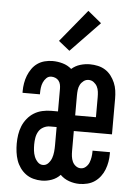

<svg xmlns="http://www.w3.org/2000/svg" viewBox="-54 -807 609 857"><g transform="rotate(5 250.0 -378.5)"><path d="M165 8Q146 8 127.5 3Q109 -2 94 -13Q79 -24 68 -39.5Q57 -55 51 -72.5Q45 -90 42.5 -109Q40 -128 40 -147Q40 -167 43 -187Q46 -207 53.5 -225.5Q61 -244 74 -260Q87 -276 104 -286.5Q121 -297 141 -301.5Q161 -306 181 -306H211V-408Q211 -417 209 -426.5Q207 -436 201 -443.5Q195 -451 186 -454.5Q177 -458 168 -458Q155 -458 146 -449Q137 -440 132 -428.5Q127 -417 125.5 -404.5Q124 -392 124 -379V-375H46V-383Q46 -400 49 -418Q52 -436 58.5 -452.5Q65 -469 75.5 -484Q86 -499 100.5 -509Q115 -519 132.5 -523.5Q150 -528 168 -528Q191 -528 213.5 -521.5Q236 -515 253 -500Q270 -515 291.5 -521.5Q313 -528 335 -528Q353 -528 371 -524Q389 -520 404 -510.5Q419 -501 430 -486.5Q441 -472 448 -455.5Q455 -439 457.5 -421Q460 -403 460 -385V-225H289V-135Q289 -123 290.5 -111Q292 -99 297 -88Q302 -77 312 -69.5Q322 -62 334 -62Q347 -62 357 -71Q367 -80 371.5 -91.5Q376 -103 378 -115.5Q380 -128 380 -141V-145H458V-137Q458 -119 455 -101.5Q452 -84 445.5 -67Q439 -50 428 -35.5Q417 -21 402.5 -11Q388 -1 370 3.5Q352 8 334 8Q311 8 288 0Q265 -8 248 -25Q232 -8 210 0Q188 8 165 8ZM289 -295H382V-385Q382 -397 380.5 -409.5Q379 -422 373.5 -432.5Q368 -443 358 -450.5Q348 -458 335 -458Q323 -458 313 -450.5Q303 -443 297.5 -432.5Q292 -422 290.5 -409.5Q289 -397 289 -385ZM165 -62Q179 -62 189 -73Q199 -84 203.5 -97Q208 -110 209.5 -124.5Q211 -139 211 -153V-236H181Q166 -236 152 -228.5Q138 -221 130.5 -208Q123 -195 120.5 -180Q118 -165 118 -150Q118 -136 119.5 -122.5Q121 -109 126 -96Q131 -83 141 -72.5Q151 -62 165 -62ZM238 -580 188 -620 307 -765 368 -715Z"/></g></svg>

Font: Iosevka MaddieWtf
Style: Regular
Weight: 400
Monospace: yes
Designer: Belleve Invis
Foundry: Belleve Invis
Version: Version 31.3.0; ttfautohint (v1.8.3)